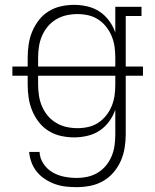

<svg xmlns="http://www.w3.org/2000/svg" viewBox="-20 -558 640 791"><path d="M296 213Q274 213 251 210.5Q228 208 207 200.5Q186 193 166.5 180.5Q147 168 132.5 150.5Q118 133 110 111.5Q102 90 100 68H143Q144 94 159 116.5Q174 139 196.5 152Q219 165 244.5 170Q270 175 296 175Q319 175 341.5 170Q364 165 383.5 153Q403 141 417.5 123Q432 105 440.5 84Q449 63 452 40.5Q455 18 455 -5V-106Q446 -80 429.5 -57.5Q413 -35 390.5 -20Q368 -5 340.5 1.5Q313 8 286 8Q258 8 231 2Q204 -4 180.5 -18.5Q157 -33 140 -55Q123 -77 112.5 -102.5Q102 -128 98 -155.5Q94 -183 94 -210V-246H31V-284H94V-320Q94 -347 98 -374.5Q102 -402 112.5 -427.5Q123 -453 140 -475Q157 -497 180.5 -511.5Q204 -526 231 -532Q258 -538 286 -538Q313 -538 340.5 -531.5Q368 -525 390.5 -510Q413 -495 429.5 -472.5Q446 -450 455 -424V-530H563V-492H498V-284H569V-246H498V-5Q498 23 493.5 51Q489 79 477.5 105Q466 131 447.5 152.5Q429 174 404.5 188Q380 202 352 207.5Q324 213 296 213ZM455 -284V-320Q455 -343 452 -365Q449 -387 440.5 -408Q432 -429 418 -447Q404 -465 385 -477.5Q366 -490 344 -495Q322 -500 299 -500Q276 -500 253.5 -495Q231 -490 211 -478Q191 -466 176.5 -448.5Q162 -431 153 -410Q144 -389 140.5 -366Q137 -343 137 -320V-284ZM299 -30Q322 -30 344 -35Q366 -40 385 -52.5Q404 -65 418 -83Q432 -101 440.5 -122Q449 -143 452 -165Q455 -187 455 -210V-246H137V-210Q137 -187 140.5 -164Q144 -141 153 -120Q162 -99 176.5 -81.5Q191 -64 211 -52Q231 -40 253.5 -35Q276 -30 299 -30Z"/></svg>

Font: Iosevka Slab XLtEx
Style: Regular
Weight: 200
Width: 7
Monospace: yes
Designer: Belleve Invis
Foundry: Belleve Invis
Version: Version 11.1.0; ttfautohint (v1.8.3)